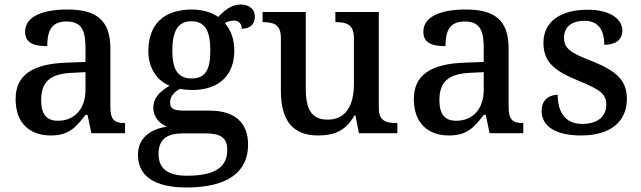

<svg xmlns="http://www.w3.org/2000/svg" viewBox="-20 -589 2835 849"><path d="M204 10C285 10 316 -26 358 -81H367L384 0H533V-45H530C485 -45 468 -61 468 -117V-375C468 -501 405 -547 278 -547C175 -547 91 -519 91 -449C91 -402 124 -385 189 -385C189 -448 204 -494 274 -494C348 -494 358 -444 358 -373V-315L276 -312C123 -307 49 -257 49 -151C49 -41 115 10 204 10ZM236 -55C185 -55 162 -85 162 -146C162 -222 196 -263 299 -267L358 -270V-191C358 -108 310 -55 236 -55Z M805 240C991 240 1077 168 1077 51C1077 -38 1028 -100 905 -100H790C744 -100 732 -112 732 -136C732 -164 752 -184 776 -196C788 -193 814 -191 830 -191C956 -191 1016 -264 1016 -364C1016 -419 999 -458 974 -487C986 -494 999 -498 1015 -498C1039 -498 1049 -480 1049 -462C1091 -462 1107 -487 1107 -516C1107 -544 1087 -569 1044 -569C1002 -569 969 -540 945 -514C923 -531 878 -547 830 -547C699 -547 636 -477 636 -362C636 -291 672 -233 730 -210C683 -182 658 -154 658 -113C658 -69 688 -41 718 -29C646 -18 590 20 590 96C590 188 661 240 805 240ZM827 -242C766 -242 742 -283 742 -364C742 -449 765 -495 826 -495C888 -495 910 -451 910 -365C910 -282 889 -242 827 -242ZM807 188C712 188 681 149 681 91C681 16 734 1 786 1H889C951 1 985 17 985 73C985 142 943 188 807 188Z M1386 10C1450 10 1506 -5 1547 -78H1552L1567 0H1737V-45H1733C1690 -45 1655 -52 1655 -111V-536H1463V-491H1466C1509 -491 1545 -483 1545 -421V-219C1545 -123 1510 -60 1429 -60C1354 -60 1332 -111 1332 -198V-536H1141V-491H1144C1189 -491 1222 -481 1222 -422V-187C1222 -50 1280 10 1386 10Z M1965 10C2046 10 2077 -26 2119 -81H2128L2145 0H2294V-45H2291C2246 -45 2229 -61 2229 -117V-375C2229 -501 2166 -547 2039 -547C1936 -547 1852 -519 1852 -449C1852 -402 1885 -385 1950 -385C1950 -448 1965 -494 2035 -494C2109 -494 2119 -444 2119 -373V-315L2037 -312C1884 -307 1810 -257 1810 -151C1810 -41 1876 10 1965 10ZM1997 -55C1946 -55 1923 -85 1923 -146C1923 -222 1957 -263 2060 -267L2119 -270V-191C2119 -108 2071 -55 1997 -55Z M2550 10C2673 10 2752 -46 2752 -152C2752 -236 2702 -276 2602 -317C2507 -353 2474 -373 2474 -422C2474 -467 2504 -497 2565 -497C2624 -497 2652 -458 2652 -391C2705 -391 2732 -415 2732 -454C2732 -502 2682 -546 2578 -546C2461 -546 2383 -495 2383 -400C2383 -312 2434 -275 2538 -232C2634 -193 2661 -173 2661 -126C2661 -76 2625 -41 2554 -41C2478 -41 2446 -96 2446 -170C2419 -170 2375 -156 2375 -99C2375 -30 2437 10 2550 10Z"/></svg>

Font: Noto Serif Medium
Style: Regular
Weight: 500
Designer: Monotype Design Team
Foundry: Monotype Imaging Inc.
Version: Version 2.013